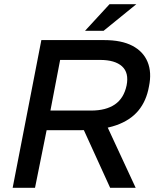

<svg xmlns="http://www.w3.org/2000/svg" viewBox="-20 -890 740 910"><path d="M40 0 176 -700H474Q556 -700 607.5 -673Q659 -646 679.5 -596.5Q700 -547 686 -480Q674 -412 636 -366Q598 -320 531 -296.5Q464 -273 363 -273H201L146 0ZM219 -366H412Q482 -366 524.5 -395Q567 -424 580 -485Q592 -545 558.5 -575.5Q525 -606 454 -606H265ZM502 0 373 -283 481 -306 623 0ZM383 -744 499 -870H626L471 -744Z"/></svg>

Font: REM
Style: Italic
Weight: 400
Italic angle: -11°
Designer: Octavio Pardo
Foundry: Ashler Design
Version: Version 1.005;gftools[0.9.28]